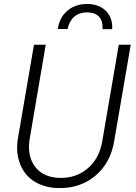

<svg xmlns="http://www.w3.org/2000/svg" viewBox="-20 -936 683 966"><path d="M60.1 0ZM637.7 -710.9 555.2 -230Q537.6 -117.7 460.9 -52.7Q384.3 12.2 274.4 10.3Q205.6 8.8 155.5 -21.5Q105.5 -51.8 82.8 -106.4Q60.1 -161.1 68.4 -229L150.9 -710.9H210L127.9 -228.5Q117.7 -146 158.2 -95Q198.7 -43.9 277.3 -41Q359.4 -38.1 418.5 -86.4Q477.5 -134.8 493.7 -220.7L577.6 -710.9ZM495.6 -789.6Q498.5 -827.6 479.7 -850.1Q460.9 -872.6 421.4 -873.5Q379.4 -874.5 353.8 -852.1Q328.1 -829.6 319.8 -790H271Q278.8 -848.1 319.6 -882.6Q360.4 -917 422.4 -916Q480.5 -914.1 513.9 -880.1Q547.4 -846.2 544.4 -789.1Z"/></svg>

Font: Roboto Light
Style: Italic
Weight: 300
Italic angle: -12°
Designer: Google
Version: Version 2.134; 2016; ttfautohint (v1.6)